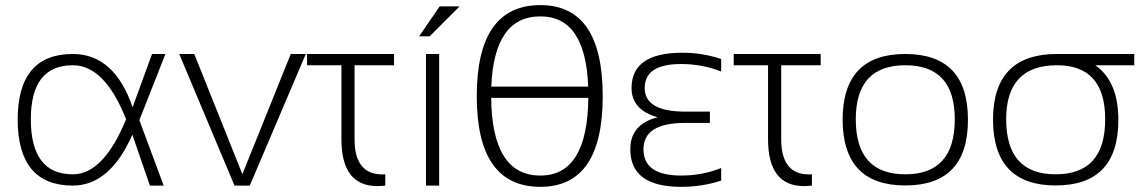

<svg xmlns="http://www.w3.org/2000/svg" viewBox="-20 -723 4463 748"><path d="M48.8 -256.3Q48.8 -512.7 263.7 -512.7Q425.3 -512.7 496.6 -305.2L572.3 -512.7H624.5L522.9 -254.9L617.7 0H564L495.6 -198.2Q408.2 0 263.7 0Q49.8 0 48.8 -256.3ZM263.7 -43.9Q383.3 -43.9 471.2 -258.3Q388.2 -468.8 263.7 -468.8Q100.1 -468.8 100.1 -258.3Q100.1 -43.9 263.7 -43.9Z M678.2 -512.7H736.8L924.3 -44.4L1112.8 -512.7H1171.4L953.1 0H893.6Z M1176.3 -512.7H1515.1V-468.8H1361.3V-180.7Q1361.3 -43.5 1469.7 -43.5Q1475.1 -43.5 1481 -43.9V0Q1464.8 2 1450.2 2Q1310.1 2 1310.1 -180.7V-468.8H1176.3Z M1690.9 -512.7V0H1639.6V-512.7ZM1692.9 -698.2H1770.5L1653.8 -581.5H1612.8Z M1893.6 -341.8Q1896.5 -39.1 2085.4 -39.1Q2269 -39.1 2272 -341.8ZM2271.5 -385.7Q2261.2 -659.2 2085.4 -659.2Q1904.8 -659.2 1894 -385.7ZM1837.4 -348.1Q1837.4 -703.1 2085.4 -703.1Q2328.1 -703.1 2328.1 -348.1Q2328.1 4.9 2085.4 4.9Q1837.4 4.9 1837.4 -348.1Z M2789.6 -444.3Q2716.3 -473.6 2633.3 -473.6Q2491.7 -473.6 2491.7 -379.9Q2491.7 -288.1 2650.4 -288.1H2745.6V-244.1H2648.9Q2486.8 -244.1 2486.8 -141.6Q2486.8 -39.1 2633.3 -39.1Q2716.3 -39.1 2789.6 -68.4V-19.5Q2716.3 4.9 2633.3 4.9Q2435.5 4.9 2435.5 -141.6Q2435.5 -239.3 2542 -266.1Q2440.4 -294.9 2440.4 -379.9Q2440.4 -517.6 2638.2 -517.6Q2716.3 -517.6 2789.6 -493.2Z M2838.4 -512.7H3177.2V-468.8H3023.4V-180.7Q3023.4 -43.5 3131.8 -43.5Q3137.2 -43.5 3143.1 -43.9V0Q3127 2 3112.3 2Q2972.2 2 2972.2 -180.7V-468.8H2838.4Z M3506.8 -43.9Q3699.7 -43.9 3699.7 -258.3Q3699.7 -468.8 3506.8 -468.8Q3314 -468.8 3314 -258.3Q3314 -43.9 3506.8 -43.9ZM3262.7 -256.3Q3262.7 -512.7 3506.8 -512.7Q3751 -512.7 3751 -256.3Q3751 -0.5 3506.8 -0.5Q3263.7 -0.5 3262.7 -256.3Z M4092.8 -43.9Q4285.6 -43.9 4285.6 -258.3Q4285.6 -468.8 4097.7 -468.8Q3899.9 -468.8 3899.9 -258.3Q3899.9 -43.9 4092.8 -43.9ZM3848.6 -256.3Q3848.6 -512.7 4097.7 -512.7H4398.9V-468.8H4247.1Q4336.9 -405.8 4336.9 -256.3Q4336.9 -0.5 4092.8 -0.5Q3849.6 -0.5 3848.6 -256.3Z"/></svg>

Font: Sansation Light
Style: Light
Weight: 300
Designer: Bernd Montag
Version: Version 1.301